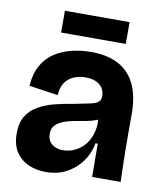

<svg xmlns="http://www.w3.org/2000/svg" viewBox="-81 -762 709 842"><g transform="rotate(10 274.0 -341.5)"><path d="M179 14Q138 14 103 -1Q68 -16 46.5 -48Q25 -80 25 -131Q25 -178 43 -207.5Q61 -237 92.5 -255.5Q124 -274 165 -284.5Q206 -295 251 -302Q298 -311 322.5 -316.5Q347 -322 356.5 -331Q366 -340 366 -356Q366 -388 343 -406.5Q320 -425 280 -425Q255 -425 231 -416Q207 -407 191 -385.5Q175 -364 173 -327L44 -346Q48 -401 69 -438Q90 -475 124 -497Q158 -519 199.5 -529Q241 -539 285 -539Q359 -539 408.5 -512Q458 -485 482.5 -432.5Q507 -380 507 -303V-209Q507 -175 507.5 -139.5Q508 -104 509 -69.5Q510 -35 511 0H384Q384 -35 383.5 -71.5Q383 -108 383 -148H373Q365 -103 339 -66.5Q313 -30 272.5 -8Q232 14 179 14ZM237 -93Q257 -93 278.5 -100.5Q300 -108 319 -124Q338 -140 351 -166Q364 -192 367 -227V-269L392 -270Q381 -257 359.5 -249Q338 -241 313 -236.5Q288 -232 262.5 -227.5Q237 -223 215.5 -214.5Q194 -206 181 -192Q168 -178 168 -154Q168 -125 187.5 -109Q207 -93 237 -93ZM140 -600V-697H428V-600Z"/></g></svg>

Font: Bricolage Grotesque 72pt
Style: Bold
Weight: 700
Designer: Mathieu Triay
Foundry: Atelier Triay
Version: Version 1.001;gftools[0.9.33.dev8+g029e19f]